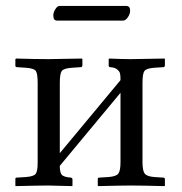

<svg xmlns="http://www.w3.org/2000/svg" viewBox="-20 -630 617 652"><path d="M144 -429.2Q144 -429.2 257.8 -431.2L259.8 -429.2V-408.2Q259.8 -402.3 253.9 -401.9L224.1 -399.9Q196.3 -397.9 189.7 -388.9Q183.1 -379.9 183.1 -348.1V-109.9L389.2 -357.9Q389.2 -373 387.7 -380.1Q386.2 -387.2 378.2 -394Q370.1 -400.9 354 -401.9Q349.1 -402.8 349.1 -407.2V-429.2L351.1 -431.2Q396 -429.2 423.8 -429.2L539.1 -431.2L540 -429.2V-408.2Q540 -402.3 534.2 -401.9L503.9 -399.9Q477.1 -397.9 470.5 -388.9Q463.9 -379.9 463.9 -348.1V-79.1Q463.9 -50.3 471.4 -40.5Q479 -30.8 503.9 -28.8L534.2 -26.9Q540 -26.9 540 -21V0L539.1 2Q459 0 423.8 0Q394 0 314 2L312 0V-22Q312 -26.9 316.9 -26.9L348.1 -28.8Q375 -30.8 382.1 -40.8Q389.2 -50.8 389.2 -79.1V-314.9L183.1 -66.9V-64.9Q183.1 -44.9 189.5 -36.9Q195.8 -28.8 220.2 -26.9Q226.1 -25.9 226.1 -21V0L225.1 2Q145 0 144 0Q113.3 0 33.2 2L32.2 0V-22Q32.2 -26.9 37.1 -26.9L67.9 -28.8Q94.7 -30.8 101.3 -39.8Q107.9 -48.8 107.9 -77.1V-347.2Q107.9 -380.4 101.6 -389.2Q95.2 -397.9 67.9 -399.9L38.1 -401.9Q32.2 -401.9 32.2 -407.2V-429.2L35.2 -431.2Q101.1 -429.2 144 -429.2ZM397.9 -560.1H173.8Q160.6 -560.1 161.1 -578.1Q161.1 -587.9 168 -598.9Q174.8 -609.9 183.1 -609.9H408.2Q422.4 -609.9 421.9 -592.8Q421.9 -583 414.3 -571.5Q406.7 -560.1 397.9 -560.1Z"/></svg>

Font: Linux Libertine Display
Style: Regular
Weight: 400
Designer: Philipp H. Poll
Foundry: Philipp H. Poll
Version: Version 5.0.9